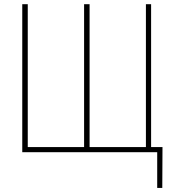

<svg xmlns="http://www.w3.org/2000/svg" viewBox="-20 -731 838 922"><path d="M760.3 -24.9 759.3 171.4H734.9V0H686V-24.9ZM86.9 -710.9H113.3V-24.9H383.8V-710.9H410.2V-24.9H680.7V-710.9H705.6V0H86.9Z"/></svg>

Font: Roboto Condensed Thin
Style: Regular
Weight: 250
Width: 3
Designer: Christian Robertson
Foundry: Google
Version: Version 3.009; 2024